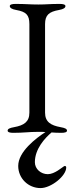

<svg xmlns="http://www.w3.org/2000/svg" viewBox="-20 -673 380 980"><path d="M243 3C256 4 272 5 293 5C310 5 322 2 322 -6C322 -15 312 -20 289 -24C239 -33 210 -51 210 -98V-550C210 -597 231 -613 281 -622C304 -626 314 -633 314 -642C314 -650 302 -653 285 -653C231 -653 219 -650 176 -650C130 -650 113 -653 59 -653C42 -653 30 -650 30 -642C30 -633 40 -626 63 -622C113 -613 130 -597 130 -550V-98C130 -51 102 -33 52 -24C29 -20 19 -15 19 -6C19 2 31 5 48 5C102 5 126 0 176 0C190 0 202 0 212 1C163 33 73 101 73 174C73 237 124 287 187 287C241 287 318 225 318 182C318 177 315 174 311 174C310 174 308 175 306 176C297 181 259 216 224 216C189 216 158 190 158 155C158 87 209 32 243 3Z"/></svg>

Font: EB Garamond
Style: Regular
Weight: 400
Designer: Georg Duffner and Octavio Pardo
Foundry: Georg Duffner
Version: Version 1.000;PS 001.000;hotconv 1.0.88;makeotf.lib2.5.64775